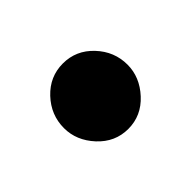

<svg xmlns="http://www.w3.org/2000/svg" viewBox="-49 -231 342 342"><g transform="rotate(45 121.5 -60.0)"><path d="M204.1 -59.6Q204.1 -92.8 178.7 -116.2Q153.3 -139.6 122.1 -139.6Q88.9 -139.6 64 -116.2Q39.1 -92.8 39.1 -59.6Q39.1 -26.4 64 -2.9Q88.9 20.5 122.1 20.5Q153.3 20.5 178.7 -2.9Q204.1 -26.4 204.1 -59.6Z"/></g></svg>

Font: Namkio Khamti
Style: Bold
Weight: 700
Designer: Debbi Hosken
Foundry: SIL International
Version: Version 3.917